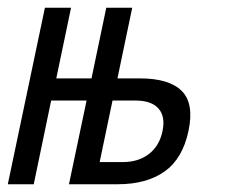

<svg xmlns="http://www.w3.org/2000/svg" viewBox="-44 -475 610 495"><path d="M-23.9 0 71.8 -455.1H139.2L101.1 -272.9H191.9L230 -455.1H296.9L258.8 -272.9H316.9Q392.1 -272.9 424.6 -240.5Q457 -208 441.9 -137.2Q426.8 -65.9 380.4 -33Q334 0 259.8 0H133.8L179.2 -215.8H87.9L43 0ZM375 -137.2Q382.8 -174.8 364.5 -195.3Q346.2 -215.8 305.2 -215.8H246.1L212.9 -57.1H272Q313 -57.1 340.1 -78.1Q367.2 -99.1 375 -137.2Z"/></svg>

Font: Anonymous Pro
Style: Italic
Weight: 400
Italic angle: -12°
Monospace: yes
Designer: Mark Simonson
Version: Version 1.003